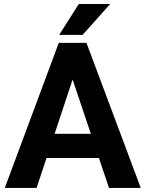

<svg xmlns="http://www.w3.org/2000/svg" viewBox="-20 -921 713 941"><path d="M464.8 -146.5H208L159.2 0H3.4L268.1 -710.9H403.8L669.9 0H514.2ZM247.6 -265.1H425.3L335.9 -531.2ZM366.2 -901.4H520L384.8 -750H270Z"/></svg>

Font: RobotoInd
Style: Bold
Weight: 700
Designer: Google
Version: Version 2.001150; 2014